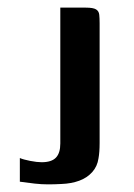

<svg xmlns="http://www.w3.org/2000/svg" viewBox="-20 -480 351 503"><path d="M241 -149Q241 -130 241 -105.5Q241 -81 238 -65Q235 -44 221.5 -29Q208 -14 187.5 -6.5Q167 1 141 2Q123 3 106 3Q89 3 71 1Q53 -1 32 -4V-66Q41 -62 59 -58.5Q77 -55 89 -55Q115 -55 126.5 -67Q138 -79 138 -104V-460H205Q224 -460 231.5 -455.5Q239 -451 240 -441.5Q241 -432 241 -419Z"/></svg>

Font: Genos Thin Medium
Style: Regular
Weight: 500
Version: Version 1.010